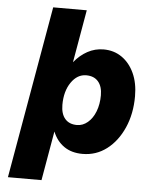

<svg xmlns="http://www.w3.org/2000/svg" viewBox="-58 -747 730 957"><g transform="rotate(5 307.0 -268.5)"><path d="M169 -700H337L291 -436Q320 -472 357.5 -492.5Q395 -513 438 -513Q490 -513 529.5 -485.5Q569 -458 591.5 -409Q614 -360 614 -294Q614 -206 583 -136Q552 -66 499 -25.5Q446 15 378 15Q323 15 285.5 -11Q248 -37 229 -84L186 163H18ZM444 -284Q444 -328 423 -352.5Q402 -377 363 -377Q318 -377 287.5 -332.5Q257 -288 257 -220Q257 -175 278 -150.5Q299 -126 338 -126Q367 -126 391.5 -146.5Q416 -167 430 -203Q444 -239 444 -284Z"/></g></svg>

Font: Overused Grotesk ExtraBold
Style: Italic
Weight: 800
Italic angle: -10°
Version: Version 0.003